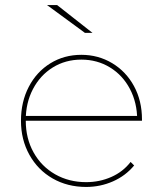

<svg xmlns="http://www.w3.org/2000/svg" viewBox="-20 -737 653 760"><path d="M321 3Q247 3 188.5 -30.5Q130 -64 96.5 -124Q63 -184 63 -259Q63 -334 94 -393.5Q125 -453 179.5 -486.5Q234 -520 302 -520Q369 -520 424 -487Q479 -454 510.5 -396Q542 -338 542 -264Q542 -263 542 -261.5Q542 -260 542 -259H74V-278H531L523 -263Q523 -330 494.5 -384.5Q466 -439 415.5 -470Q365 -501 302 -501Q239 -501 189 -470Q139 -439 110.5 -384.5Q82 -330 82 -263V-259Q82 -189 113 -133.5Q144 -78 198.5 -47Q253 -16 321 -16Q374 -16 420.5 -36.5Q467 -57 497 -96L511 -82Q477 -41 427 -19Q377 3 321 3ZM166 -717H206L346 -607H316Z"/></svg>

Font: Montserrat
Style: Regular
Weight: 400
Designer: Julieta Ulanovsky
Foundry: Julieta Ulanovsky
Version: Version 8.000